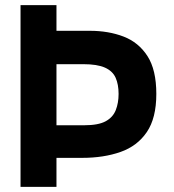

<svg xmlns="http://www.w3.org/2000/svg" viewBox="-20 -728 679 748"><path d="M60 0V-708H200V-608H330Q403 -608 461.5 -585.5Q520 -563 554.5 -509.5Q589 -456 589 -362Q589 -268 552 -213.5Q515 -159 449.5 -136Q384 -113 300 -113H200V0ZM200 -240H308Q363 -240 391.5 -255.5Q420 -271 431 -299Q442 -327 442 -362Q442 -399 430.5 -425Q419 -451 389 -464.5Q359 -478 304 -478H200Z"/></svg>

Font: Rowdies Light
Style: Regular
Weight: 300
Designer: Jaikishan Patel
Version: Version 1.000; ttfautohint (v1.8.3)